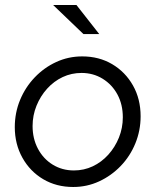

<svg xmlns="http://www.w3.org/2000/svg" viewBox="-20 -736 621 766"><path d="M272 10Q205 10 152.5 -21Q100 -52 69.5 -106.5Q39 -161 39 -229Q39 -286 60 -337Q81 -388 118.5 -427.2Q156 -466.4 204.5 -488.7Q253 -511 308 -511Q375 -511 427.5 -480Q480 -449 510.5 -395Q541 -341 541 -272Q541 -215.2 520 -163.9Q499 -112.6 461.5 -73.7Q424 -34.8 375.5 -12.4Q327 10 272 10ZM275 -56Q315 -56 350 -72.5Q385 -89 411.9 -118.7Q438.8 -148.4 454.4 -186.9Q470 -225.5 470 -268Q470 -319.1 448.6 -358.9Q427.2 -398.6 389.6 -421.8Q352 -445 305.3 -445Q265 -445 230 -428.5Q195 -412 168.1 -382.3Q141.2 -352.6 125.6 -314.1Q110 -275.5 110 -233Q110 -182.7 131.5 -142.3Q153 -102 190.5 -79Q228.1 -56 275 -56ZM313 -600 192 -716H285L376 -600Z"/></svg>

Font: Red Hat Display
Style: Italic
Weight: 300
Italic angle: -12°
Designer: Pentagram, MCKL
Foundry: Pentagram, MCKL
Version: Version 1.023